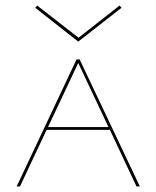

<svg xmlns="http://www.w3.org/2000/svg" viewBox="-20 -672 564 692"><path d="M262 -522 107 -644 114 -652 263 -536 411 -652 418 -644ZM376 -204H148L52 0H40L256 -458H267L484 0H472ZM371 -214 262 -445 153 -214Z"/></svg>

Font: Ysabeau SC Hairline
Style: Regular
Weight: 100
Designer: Christian Thalmann (Catharsis Fonts)
Version: Version 0.003